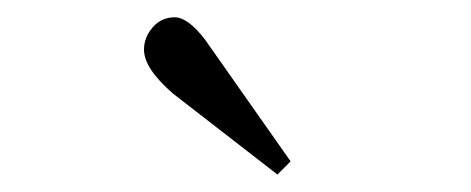

<svg xmlns="http://www.w3.org/2000/svg" viewBox="-20 -784 540 220"><path d="M297.9 -584 178.2 -676.8Q145 -705.6 145 -727.1Q145 -741.2 155 -752.7Q165 -764.2 180.2 -764.2Q195.3 -764.2 214.8 -738.8L313 -599.1Z"/></svg>

Font: Literata Light
Style: Regular
Weight: 300
Designer: Latin by Veronika Burian and Jose Scaglione. Greek by Irene Vlachou. Cyrillic by Vera Evstafieva.
Foundry: TypeTogether
Version: Version 3.021